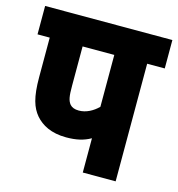

<svg xmlns="http://www.w3.org/2000/svg" viewBox="-96 -706 734 790"><g transform="rotate(15 271.0 -311.0)"><path d="M467 -501H542V-622H0V-501H52V-333C52 -246 66 -206 92 -175C118 -145 159 -122 223 -122C265 -122 297 -129 327 -146V0H467ZM327 -501V-280C305 -258 276 -242 245 -242C227 -242 215 -247 207 -256C195 -271 192 -288 192 -334V-501Z"/></g></svg>

Font: Noto Sans Devanagari UI Condensed ExtraBold
Style: Regular
Weight: 800
Width: 3
Designer: Jelle Bosma - Monotype Design Team
Foundry: Monotype Imaging Inc.
Version: Version 2.004